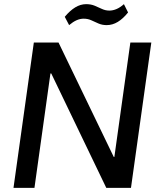

<svg xmlns="http://www.w3.org/2000/svg" viewBox="-20 -905 772 925"><path d="M709 -700 611 0H492L227 -551H223L146 0H45L143 -700H262L528 -149H531L608 -700ZM292 -824Q317 -854 342.5 -869.5Q368 -885 395 -885Q418 -885 436 -877.5Q454 -870 471 -862Q488 -854 507 -854Q524 -854 541.5 -861.5Q559 -869 577 -885L597 -845Q573 -815 547.5 -799.5Q522 -784 494 -784Q472 -784 454 -792Q436 -800 419.5 -807.5Q403 -815 383 -815Q366 -815 349 -807.5Q332 -800 313 -784Z"/></svg>

Font: Pathway Extreme 28pt Medium
Style: Italic
Weight: 500
Italic angle: -8°
Designer: Eduardo Rodriguez Tunni
Foundry: Eduardo Rodriguez Tunni
Version: Version 1.001;gftools[0.9.26]